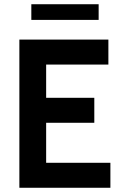

<svg xmlns="http://www.w3.org/2000/svg" viewBox="-20 -887 572 907"><path d="M71.5 0V-700H492V-582H198V-425H425.5V-307H198V-118H501.5V0ZM128 -793V-867H446V-793Z"/></svg>

Font: Cabin
Style: Bold
Weight: 700
Width: 4
Designer: Pablo Impallari
Foundry: Pablo Impallari. http://www.impallari.com Igino Marini. http://www.ikern.com
Version: Version 3.001